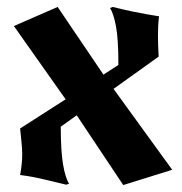

<svg xmlns="http://www.w3.org/2000/svg" viewBox="-20 -504 523 553"><path d="M146 -484 278 -289 321 -317Q321 -392 314 -428.5Q307 -465 297 -481L305 -484Q327 -478 363.5 -470.5Q400 -463 438 -457Q436 -440 435.5 -426.5Q435 -413 435 -400Q435 -386 435.5 -372.5Q436 -359 437 -341L307 -248L476 -15L335 29L201 -172L155 -139Q155 -70 161.5 -31Q168 8 179 25L171 28Q149 23 112.5 14Q76 5 38 0Q44 -33 44 -59Q44 -76 42 -93.5Q40 -111 38 -134L169 -218L20 -429Z"/></svg>

Font: New Rocker
Style: Regular
Weight: 400
Designer: Pablo Impallari, Brenda Gallo, Rodrigo Fuenzalida
Foundry: Pablo Impallari, Brenda Gallo, Rodrigo Fuenzalida
Version: Version 1.000; ttfautohint (v0.93) -l 8 -r 50 -G 200 -x 14 -